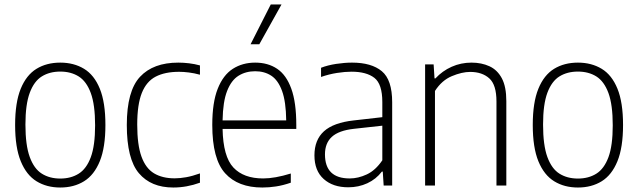

<svg xmlns="http://www.w3.org/2000/svg" viewBox="-20 -828 2848 857"><path d="M249 9Q188.5 9 143.2 -18.8Q98 -46.5 72.8 -108Q47.5 -169.5 47.5 -270Q47.5 -370.5 72.5 -431.8Q97.5 -493 142.8 -520.8Q188 -548.5 249 -548.5Q309.5 -548.5 355 -521Q400.5 -493.5 425.5 -432.2Q450.5 -371 450.5 -270Q450.5 -170 425.5 -108.5Q400.5 -47 355.2 -19Q310 9 249 9ZM249 -31Q296.5 -31 331.2 -52.8Q366 -74.5 385.2 -126.2Q404.5 -178 404.5 -268.5Q404.5 -360.5 385.2 -412.8Q366 -465 331.2 -486.8Q296.5 -508.5 249 -508.5Q201.5 -508.5 166.8 -487Q132 -465.5 112.8 -413.8Q93.5 -362 93.5 -272Q93.5 -180 112.8 -127.2Q132 -74.5 166.8 -52.8Q201.5 -31 249 -31Z M753.5 9Q654 9 600 -54.8Q546 -118.5 546 -270Q546 -422 605 -485.2Q664 -548.5 776 -548.5Q799 -548.5 824 -545.5Q849 -542.5 872.5 -536V-494.5Q847 -501.5 823 -504.5Q799 -507.5 779.5 -507.5Q716.5 -507.5 675 -486Q633.5 -464.5 613 -413Q592.5 -361.5 592.5 -272Q592.5 -181.5 611.5 -129Q630.5 -76.5 667.8 -54.2Q705 -32 759.5 -32Q783.5 -32 811.2 -37Q839 -42 872.5 -54V-12.5Q813 9 753.5 9Z M1151 9Q1042.5 9 985 -54.5Q927.5 -118 927.5 -270.5Q927.5 -370.5 951.8 -431.8Q976 -493 1019.2 -520.8Q1062.5 -548.5 1119 -548.5Q1176 -548.5 1217 -521Q1258 -493.5 1280.2 -432.2Q1302.5 -371 1302.5 -270V-252.5H973.5Q976 -129 1021.8 -80.2Q1067.5 -31.5 1154.5 -31.5Q1206.5 -31.5 1278 -53.5V-12.5Q1243 -0.5 1212 4.2Q1181 9 1151 9ZM1119 -510Q1077 -510 1044.8 -490Q1012.5 -470 993.8 -422.2Q975 -374.5 973.5 -290.5H1257.5Q1256.5 -374 1239 -422Q1221.5 -470 1191 -490Q1160.5 -510 1119 -510ZM1098.5 -630.5 1188.5 -808H1236.5L1137.5 -630.5Z M1534.5 8Q1466 8 1424.8 -29Q1383.5 -66 1383.5 -134.5Q1383.5 -203.5 1426 -242Q1468.5 -280.5 1559 -290.5L1686.5 -305V-372.5Q1686.5 -453 1651 -480.5Q1615.5 -508 1549 -508Q1520 -508 1484.5 -502.5Q1449 -497 1413 -484.5V-525.5Q1442.5 -537 1480.5 -542.8Q1518.5 -548.5 1551.5 -548.5Q1638 -548.5 1684.2 -510.2Q1730.5 -472 1730.5 -371.5V0H1692.5L1688.5 -62H1684.5Q1658.5 -28 1619.5 -10Q1580.5 8 1534.5 8ZM1430.5 -139Q1430.5 -31.5 1541 -31.5Q1578.5 -31.5 1617.2 -49.5Q1656 -67.5 1686.5 -112.5V-267L1559.5 -253Q1492 -245.5 1461.2 -217.2Q1430.5 -189 1430.5 -139Z M1877.5 0V-540.5H1915.5L1919.5 -478H1923.5Q1954.5 -511.5 1996 -530Q2037.5 -548.5 2084.5 -548.5Q2129.5 -548.5 2164.8 -532.2Q2200 -516 2220 -478.5Q2240 -441 2240 -376.5V0H2196V-375Q2196 -449.5 2164 -478.2Q2132 -507 2078.5 -507Q2042 -507 1997 -488.2Q1952 -469.5 1921.5 -422V0Z M2559.5 9Q2499 9 2453.8 -18.8Q2408.5 -46.5 2383.2 -108Q2358 -169.5 2358 -270Q2358 -370.5 2383 -431.8Q2408 -493 2453.2 -520.8Q2498.5 -548.5 2559.5 -548.5Q2620 -548.5 2665.5 -521Q2711 -493.5 2736 -432.2Q2761 -371 2761 -270Q2761 -170 2736 -108.5Q2711 -47 2665.8 -19Q2620.5 9 2559.5 9ZM2559.5 -31Q2607 -31 2641.8 -52.8Q2676.5 -74.5 2695.8 -126.2Q2715 -178 2715 -268.5Q2715 -360.5 2695.8 -412.8Q2676.5 -465 2641.8 -486.8Q2607 -508.5 2559.5 -508.5Q2512 -508.5 2477.2 -487Q2442.5 -465.5 2423.2 -413.8Q2404 -362 2404 -272Q2404 -180 2423.2 -127.2Q2442.5 -74.5 2477.2 -52.8Q2512 -31 2559.5 -31Z"/></svg>

Font: Encode Sans SmCnd XLt
Style: Regular
Weight: 200
Width: 4
Designer: Multiple Designers
Foundry: Impallari Type
Version: Version 3.002; ttfautohint (v1.8.3) -l 8 -r 50 -G 200 -x 14 